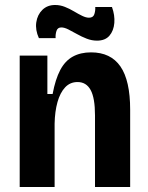

<svg xmlns="http://www.w3.org/2000/svg" viewBox="-20 -750 595 770"><path d="M59 0V-328V-527H170V-373H191Q202 -432 221.5 -469Q241 -506 272 -523Q303 -540 345 -540Q424 -540 463 -483.5Q502 -427 502 -310V0H361V-287Q361 -357 343.5 -389Q326 -421 291 -421Q261 -421 241 -399.5Q221 -378 210.5 -340.5Q200 -303 199 -254V0ZM369 -587Q348 -587 327.5 -595Q307 -603 288.5 -613.5Q270 -624 254 -632Q238 -640 226 -640Q211 -640 206.5 -626Q202 -612 203 -597H136Q121 -630 125.5 -660.5Q130 -691 150 -710.5Q170 -730 201 -730Q221 -730 240 -722.5Q259 -715 276.5 -704.5Q294 -694 309.5 -686.5Q325 -679 337 -679Q354 -679 358.5 -693.5Q363 -708 362 -722H429Q441 -689 438.5 -658Q436 -627 419 -607Q402 -587 369 -587Z"/></svg>

Font: Bricolage Grotesque SemiCondensed
Style: Bold
Weight: 700
Width: 4
Designer: Mathieu Triay
Foundry: Atelier Triay
Version: Version 1.001;gftools[0.9.33.dev8+g029e19f]